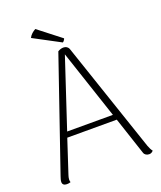

<svg xmlns="http://www.w3.org/2000/svg" viewBox="-155 -947 881 1053"><g transform="rotate(-20 285.0 -420.5)"><path d="M310 -748 179 -850C164 -842 148 -829 140 -812L296 -729C302 -732 309 -743 310 -748ZM538 -37 320 -681C315 -695 303 -702 289 -702C278 -702 268 -699 256 -692L33 -43C30 -34 26 -22 26 -14C25 1 35 9 51 9C60 9 66 8 74 5C71 1 71 -6 71 -11C71 -18 74 -29 76 -35L140 -230H429L502 -10C506 2 518 9 532 9C542 9 549 5 556 -3C550 -10 543 -23 538 -37ZM151 -262 284 -664 418 -262Z"/></g></svg>

Font: Arima Koshi ExtraLight
Style: Regular
Weight: 275
Designer: Joana Correia and Natanael Gama
Foundry: NDISCOVER
Version: Version 1.019;PS 001.019;hotconv 1.0.88;makeotf.lib2.5.64775